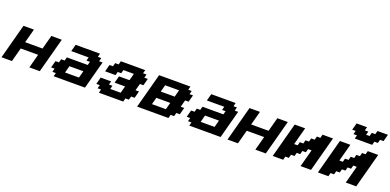

<svg xmlns="http://www.w3.org/2000/svg" viewBox="2 -2120 6571 3239"><g transform="rotate(20 3287.0 -500.0)"><path d="M500 0H687.5Q715.3 -104 771.2 -312.3Q827.1 -520.5 855 -625H667.5Q656.2 -583.5 634 -500Q611.8 -416.5 600.6 -375H288.1Q299.3 -416.5 321.5 -500Q343.8 -583.5 355 -625H167.5Q139.6 -520.5 83.7 -312.3Q27.8 -104 0 0H187.5Q198.7 -42 220.9 -125Q243.2 -208 254.4 -250H566.9Q555.7 -208.5 533.4 -125.2Q511.2 -42 500 0Z M936.5 0H1499Q1521 -83 1565.7 -250Q1610.4 -417 1632.8 -500H1570.3L1587.4 -562.5H1524.9L1541.5 -625H1104Q1098.6 -604 1087.4 -562.3Q1076.2 -520.5 1070.3 -500H1382.8L1366.2 -437.5H1428.7L1412.1 -375H1037.1L1020 -312.5H957.5L940.9 -250H878.4Q873 -229 861.8 -187.3Q850.6 -145.5 845.2 -125H907.7L890.6 -62.5H953.1ZM1345.2 -125H1095.2Q1101.1 -145.5 1112.1 -187.3Q1123 -229 1128.4 -250H1378.4Q1373 -229 1362.1 -187.3Q1351.1 -145.5 1345.2 -125Z M1748 0H2185.5L2202.1 -62.5H2264.6L2281.7 -125H2344.2Q2350.1 -145.5 2361.1 -187.3Q2372.1 -229 2377.4 -250H2314.9Q2320.3 -270.5 2331.5 -312.3Q2342.8 -354 2348.6 -375H2411.1Q2417 -395.5 2428 -437.3Q2439 -479 2444.3 -500H2381.8L2398.9 -562.5H2336.4L2353 -625H1915.5L1898.9 -562.5H1836.4L1819.3 -500H1756.8Q1751.5 -479 1740.2 -437.5Q1729 -396 1723.6 -375H1911.1L1927.7 -437.5H1990.2L2006.8 -500H2194.3Q2189 -479 2178 -437.3Q2167 -395.5 2161.1 -375H1973.6Q1968.3 -354 1957 -312.3Q1945.8 -270.5 1939.9 -250H2127.4Q2121.6 -229 2110.6 -187.3Q2099.6 -145.5 2094.2 -125H1906.7L1923.3 -187.5H1860.8L1877.4 -250H1689.9Q1684.6 -229 1673.3 -187.3Q1662.1 -145.5 1656.7 -125H1719.2L1702.1 -62.5H1764.6Z M2434.6 0H2997.1L3013.7 -62.5H3076.2L3093.3 -125H3155.8Q3161.6 -145.5 3172.6 -187.3Q3183.6 -229 3189 -250H3126.5Q3131.8 -270.5 3143.1 -312.3Q3154.3 -354 3160.2 -375H3222.7Q3228.5 -395.5 3239.5 -437.3Q3250.5 -479 3255.9 -500H3193.4L3210.4 -562.5H3147.9L3164.6 -625H2602.1Q2574.2 -520.5 2518.3 -312.3Q2462.4 -104 2434.6 0ZM2905.8 -125H2655.8Q2661.1 -145.5 2672.1 -187.3Q2683.1 -229 2689 -250H2939Q2933.1 -229 2922.1 -187.3Q2911.1 -145.5 2905.8 -125ZM2972.7 -375H2722.7Q2728.5 -396 2739.5 -437.5Q2750.5 -479 2755.9 -500H3005.9Q3000.5 -479 2989.5 -437.3Q2978.5 -395.5 2972.7 -375Z M3371.1 0H3933.6Q3955.6 -83 4000.2 -250Q4044.9 -417 4067.4 -500H4004.9L4022 -562.5H3959.5L3976.1 -625H3538.6Q3533.2 -604 3522 -562.3Q3510.7 -520.5 3504.9 -500H3817.4L3800.8 -437.5H3863.3L3846.7 -375H3471.7L3454.6 -312.5H3392.1L3375.5 -250H3313Q3307.6 -229 3296.4 -187.3Q3285.2 -145.5 3279.8 -125H3342.3L3325.2 -62.5H3387.7ZM3779.8 -125H3529.8Q3535.6 -145.5 3546.6 -187.3Q3557.6 -229 3563 -250H3813Q3807.6 -229 3796.6 -187.3Q3785.6 -145.5 3779.8 -125Z M4557.6 0H4745.1Q4772.9 -104 4828.9 -312.3Q4884.8 -520.5 4912.6 -625H4725.1Q4713.9 -583.5 4691.7 -500Q4669.4 -416.5 4658.2 -375H4345.7Q4356.9 -416.5 4379.2 -500Q4401.4 -583.5 4412.6 -625H4225.1Q4197.3 -520.5 4141.4 -312.3Q4085.4 -104 4057.6 0H4245.1Q4256.3 -42 4278.6 -125Q4300.8 -208 4312 -250H4624.5Q4613.3 -208.5 4591.1 -125.2Q4568.8 -42 4557.6 0Z M5369.1 0H5556.6Q5584.5 -104 5640.4 -312.3Q5696.3 -520.5 5724.1 -625H5536.6L5520 -562.5H5457.5L5440.4 -500H5377.9L5361.3 -437.5H5298.8L5282.2 -375H5219.7L5202.6 -312.5H5140.1L5224.1 -625H5036.6Q5008.8 -520.5 4952.9 -312.3Q4897 -104 4869.1 0H5056.6L5073.2 -62.5H5135.7L5152.8 -125H5215.3L5231.9 -187.5H5294.4L5311 -250H5373.5L5390.1 -312.5H5452.6Z M6180.7 0H6368.2Q6396 -104 6451.9 -312.3Q6507.8 -520.5 6535.6 -625H6348.1L6331.5 -562.5H6269L6252 -500H6189.5L6172.9 -437.5H6110.4L6093.8 -375H6031.2L6014.2 -312.5H5951.7L6035.6 -625H5848.1Q5820.3 -520.5 5764.4 -312.3Q5708.5 -104 5680.7 0H5868.2L5884.8 -62.5H5947.3L5964.4 -125H6026.9L6043.5 -187.5H6106L6122.6 -250H6185.1L6201.7 -312.5H6264.2ZM6069.3 -750H6381.8L6398.4 -812.5H6460.9L6477.5 -875H6540Q6545.9 -896 6557.1 -937.5Q6568.4 -979 6573.7 -1000H6386.2L6369.1 -937.5H6306.6L6290 -875H6227.5L6244.1 -937.5H6181.6L6198.7 -1000H6011.2Q6005.9 -979 5994.6 -937.3Q5983.4 -895.5 5977.5 -875H6040L6023.4 -812.5H6085.9Z"/></g></svg>

Font: Faithful 32x
Style: SemiboldOblique
Weight: 400
Foundry: Faithful Resource Pack
Version: Version 1.0; January 27, 2023